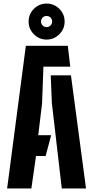

<svg xmlns="http://www.w3.org/2000/svg" viewBox="-20 -1057 522 1077"><path d="M20 0 125 -800H360.5L374 -683H223.5L216 -477L194.5 -298.5H267L236 -182H182L156 0ZM326.5 0 271 -477.5 264.5 -634.5H378L462.5 0ZM241 -835Q200 -835 170.2 -864.8Q140.5 -894.5 140.5 -936Q140.5 -978 170.2 -1007.5Q200 -1037 241 -1037Q283 -1037 312.8 -1007.5Q342.5 -978 342.5 -936Q342.5 -894.5 312.8 -864.8Q283 -835 241 -835ZM241 -905Q254.5 -905 263.5 -914.2Q272.5 -923.5 272.5 -936Q272.5 -949.5 263.5 -958.5Q254.5 -967.5 241 -967.5Q228.5 -967.5 219.2 -958.5Q210 -949.5 210 -936Q210 -923.5 219.2 -914.2Q228.5 -905 241 -905Z"/></svg>

Font: Big Shoulders Stencil Text Thin ExtraBold
Style: Regular
Weight: 800
Version: Version 2.001